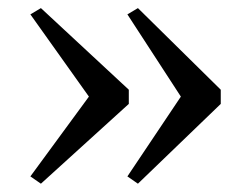

<svg xmlns="http://www.w3.org/2000/svg" viewBox="-20 -507 615 474"><path d="M320.5 -487 525 -285.5V-250.5L320.5 -53.5L294.5 -71.5L426.5 -268.5L294.5 -471.5ZM81 -487 298 -285.5V-250.5L81 -53.5L55 -71.5L199.5 -268.5L55 -471.5Z"/></svg>

Font: Merriweather 120pt
Style: Regular
Weight: 400
Version: Version 2.100